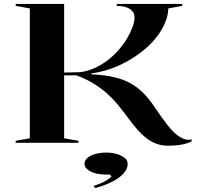

<svg xmlns="http://www.w3.org/2000/svg" viewBox="-20 -728 1025 979"><path d="M836 15Q800 15 767.5 1Q735 -13 702 -45Q669 -77 630 -131Q607 -162 583 -191.5Q559 -221 529.5 -248Q500 -275 461 -299.5Q422 -324 370 -344H307V-23L380 -10V0H60V-10L132 -23V-685L60 -698V-708H307V-358Q324 -358 345 -359Q366 -360 386 -360Q421 -363 458 -379Q495 -395 529 -421Q563 -447 589 -478Q612 -505 629 -534Q646 -563 656 -590.5Q666 -618 666 -639Q666 -666 642.5 -682Q619 -698 575 -698V-708H909V-698L838 -685Q838 -651 822 -612.5Q806 -574 776.5 -536.5Q747 -499 706 -467Q667 -436 622.5 -412Q578 -388 533 -373.5Q488 -359 446 -354V-349Q511 -346 559.5 -335Q608 -324 645 -303.5Q682 -283 711.5 -253Q741 -223 767 -184Q806 -126 834 -90.5Q862 -55 885 -38Q908 -21 930 -16Q943 -14 957 -17V-7Q937 3 915.5 7.5Q894 12 874 13.5Q854 15 836 15ZM465 231 457 220Q476 214 494 206.5Q512 199 526.5 189.5Q541 180 549 171L539 162H520Q489 162 464.5 155Q440 148 425.5 135.5Q411 123 411 107Q411 90 426 77Q441 64 466.5 57Q492 50 522 50Q552 50 576.5 57.5Q601 65 616 77.5Q631 90 631 108Q631 127 618.5 145.5Q606 164 583 180Q560 196 530 209Q500 222 465 231Z"/></svg>

Font: Kalnia SemiExpanded
Style: Regular
Weight: 400
Width: 6
Designer: Frida Medrano
Foundry: Frida Medrano
Version: Version 1.105